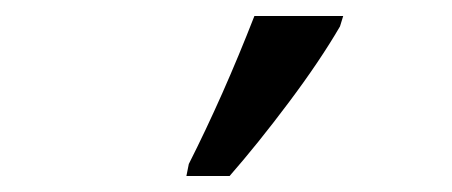

<svg xmlns="http://www.w3.org/2000/svg" viewBox="-20 -834 565 240"><path d="M213 -614H267Q302 -654 341 -706Q380 -758 405 -801L409 -814H298Q259 -714 216 -629Z"/></svg>

Font: Noto Serif SemiCondensed Semi
Style: Italic
Weight: 600
Width: 4
Italic angle: -12°
Designer: Monotype Design Team
Foundry: Monotype Imaging Inc.
Version: Version 1.901